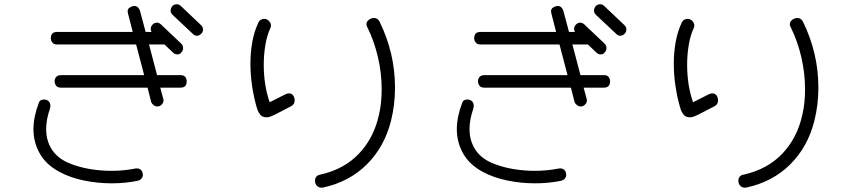

<svg xmlns="http://www.w3.org/2000/svg" viewBox="-20 -770 4040 907"><path d="M891 -610 795 -700Q786 -709 786 -720Q786 -731 794 -741Q803 -750 815 -750Q826 -750 834 -742L930 -651Q939 -642 939 -631Q939 -619 931 -611Q921 -601 910 -601Q900 -601 891 -610ZM723 -267Q714 -267 705.5 -273.5Q697 -280 694 -289L677 -356H267Q251 -356 244.5 -366Q238 -376 238 -386Q238 -398 245.5 -406.5Q253 -415 267 -415H661L623 -560H249Q234 -560 227 -569.5Q220 -579 220 -589Q220 -619 249 -619H607L585 -705Q583 -713 583 -716Q583 -728 592 -734Q601 -740 613 -742Q633 -742 641 -720L668 -619H696Q692 -626 692 -633Q692 -647 703 -656Q711 -663 721 -663Q732 -663 741 -654L836 -564Q845 -555 845 -543Q845 -531 837 -523Q831 -513 818 -513Q806 -513 797 -522L757 -560H684L722 -415H833Q849 -415 855.5 -406Q862 -397 862 -386Q862 -356 833 -356H737L751 -304Q756 -291 746.5 -279Q737 -267 723 -267ZM630 84Q573 96 507 96Q441 96 375.5 82.5Q310 69 259 41Q197 7 167.5 -45.5Q138 -98 138 -160Q138 -189 144.5 -220.5Q151 -252 163 -283Q166 -293 173 -296.5Q180 -300 187 -300Q201 -300 209.5 -292Q218 -284 218 -270Q218 -265 216 -257Q198 -205 198 -160Q198 -104 226.5 -61.5Q255 -19 312 3Q354 20 404.5 28.5Q455 37 507 37Q565 37 620 26Q636 24 644.5 31.5Q653 39 654 50Q657 60 650.5 70.5Q644 81 630 84Z M1506 116Q1490 119 1479 109.5Q1468 100 1468 83Q1468 73 1474 65Q1480 57 1493 55Q1605 30 1675.5 -44Q1746 -118 1770 -227Q1777 -256 1780 -286.5Q1783 -317 1783 -348Q1783 -424 1765.5 -499.5Q1748 -575 1716 -640Q1711 -648 1711 -655Q1711 -668 1722.5 -676.5Q1734 -685 1746 -685Q1764 -685 1773 -668Q1846 -519 1846 -356Q1846 -275 1827 -199Q1796 -76 1713 6.5Q1630 89 1506 116ZM1250 -217Q1247 -216 1244 -216Q1241 -216 1238 -216Q1220 -216 1210.5 -227Q1201 -238 1195 -255Q1180 -304 1171.5 -359.5Q1163 -415 1163 -470Q1163 -523 1172 -572.5Q1181 -622 1200 -662Q1205 -673 1213 -677Q1221 -681 1228 -681Q1241 -681 1250.5 -671Q1260 -661 1260 -649Q1260 -643 1257 -637Q1241 -602 1233.5 -557Q1226 -512 1226 -465Q1226 -366 1254 -287L1327 -324Q1337 -329 1345 -329Q1358 -329 1365 -319Q1372 -309 1372 -295Q1372 -277 1355 -268Q1346 -264 1324 -252Q1302 -240 1280.5 -229.5Q1259 -219 1250 -217Z M2891 -610 2795 -700Q2786 -709 2786 -720Q2786 -731 2794 -741Q2803 -750 2815 -750Q2826 -750 2834 -742L2930 -651Q2939 -642 2939 -631Q2939 -619 2931 -611Q2921 -601 2910 -601Q2900 -601 2891 -610ZM2723 -267Q2714 -267 2705.5 -273.5Q2697 -280 2694 -289L2677 -356H2267Q2251 -356 2244.5 -366Q2238 -376 2238 -386Q2238 -398 2245.5 -406.5Q2253 -415 2267 -415H2661L2623 -560H2249Q2234 -560 2227 -569.5Q2220 -579 2220 -589Q2220 -619 2249 -619H2607L2585 -705Q2583 -713 2583 -716Q2583 -728 2592 -734Q2601 -740 2613 -742Q2633 -742 2641 -720L2668 -619H2696Q2692 -626 2692 -633Q2692 -647 2703 -656Q2711 -663 2721 -663Q2732 -663 2741 -654L2836 -564Q2845 -555 2845 -543Q2845 -531 2837 -523Q2831 -513 2818 -513Q2806 -513 2797 -522L2757 -560H2684L2722 -415H2833Q2849 -415 2855.5 -406Q2862 -397 2862 -386Q2862 -356 2833 -356H2737L2751 -304Q2756 -291 2746.5 -279Q2737 -267 2723 -267ZM2630 84Q2573 96 2507 96Q2441 96 2375.5 82.5Q2310 69 2259 41Q2197 7 2167.5 -45.5Q2138 -98 2138 -160Q2138 -189 2144.5 -220.5Q2151 -252 2163 -283Q2166 -293 2173 -296.5Q2180 -300 2187 -300Q2201 -300 2209.5 -292Q2218 -284 2218 -270Q2218 -265 2216 -257Q2198 -205 2198 -160Q2198 -104 2226.5 -61.5Q2255 -19 2312 3Q2354 20 2404.5 28.5Q2455 37 2507 37Q2565 37 2620 26Q2636 24 2644.5 31.5Q2653 39 2654 50Q2657 60 2650.5 70.5Q2644 81 2630 84Z M3506 116Q3490 119 3479 109.5Q3468 100 3468 83Q3468 73 3474 65Q3480 57 3493 55Q3605 30 3675.5 -44Q3746 -118 3770 -227Q3777 -256 3780 -286.5Q3783 -317 3783 -348Q3783 -424 3765.5 -499.5Q3748 -575 3716 -640Q3711 -648 3711 -655Q3711 -668 3722.5 -676.5Q3734 -685 3746 -685Q3764 -685 3773 -668Q3846 -519 3846 -356Q3846 -275 3827 -199Q3796 -76 3713 6.5Q3630 89 3506 116ZM3250 -217Q3247 -216 3244 -216Q3241 -216 3238 -216Q3220 -216 3210.5 -227Q3201 -238 3195 -255Q3180 -304 3171.5 -359.5Q3163 -415 3163 -470Q3163 -523 3172 -572.5Q3181 -622 3200 -662Q3205 -673 3213 -677Q3221 -681 3228 -681Q3241 -681 3250.5 -671Q3260 -661 3260 -649Q3260 -643 3257 -637Q3241 -602 3233.5 -557Q3226 -512 3226 -465Q3226 -366 3254 -287L3327 -324Q3337 -329 3345 -329Q3358 -329 3365 -319Q3372 -309 3372 -295Q3372 -277 3355 -268Q3346 -264 3324 -252Q3302 -240 3280.5 -229.5Q3259 -219 3250 -217Z"/></svg>

Font: Hachi Maru Pop
Style: Regular
Weight: 400
Designer: Nontynet
Foundry: Nontynet
Version: Version 1.300